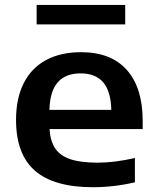

<svg xmlns="http://www.w3.org/2000/svg" viewBox="-20 -772 656 802"><path d="M576 -233H187Q190 -182.5 210.8 -151.8Q231.5 -121 274.5 -106.8Q317.5 -92.5 388.5 -92.5Q458 -92.5 543.5 -112V-10.5Q456.5 10 368 10Q205.5 10 126.2 -58.8Q47 -127.5 47 -271.5Q47 -360.5 78.8 -424Q110.5 -487.5 171.8 -520.8Q233 -554 319 -554Q444 -554 510 -479.5Q576 -405 576 -267.5ZM186.5 -313H445Q443 -391 411 -428.2Q379 -465.5 316.5 -465.5Q254 -465.5 221.2 -428.2Q188.5 -391 186.5 -313ZM133 -670V-751.5H503V-670Z"/></svg>

Font: Encode Sans Expanded SemiBold
Style: Regular
Weight: 600
Width: 7
Designer: Multiple Designers
Foundry: Impallari Type
Version: Version 2.000